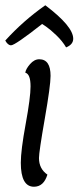

<svg xmlns="http://www.w3.org/2000/svg" viewBox="-33 -699 298 729"><path d="M139 -679Q245 -599 245 -552Q245 -530 218 -519Q204 -543 181 -565Q158 -587 142 -598L127 -608Q24 -527 9 -527Q-3 -527 -13 -545Q55 -620 139 -679ZM116 -474Q159 -474 159 -411Q159 -374 137 -248Q115 -122 115 -99Q115 -58 147 -36Q133 10 96 10Q46 10 46 -81Q46 -128 64.5 -228.5Q83 -329 83 -371Q83 -418 63 -423Q65 -437 81 -455.5Q97 -474 116 -474Z"/></svg>

Font: Overlock
Style: Italic
Weight: 400
Designer: Dario Muhafara
Foundry: Dario Manuel Muhafara
Version: Version 1.001